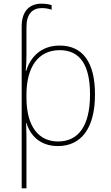

<svg xmlns="http://www.w3.org/2000/svg" viewBox="-20 -785 603 1045"><path d="M98 -641V240H124V5C124 -35 124 -77 122 -116H124C144 -49 197 10 295 10C422 10 497 -87 497 -271C497 -445 431 -537 305 -537C200 -537 144 -470 123 -400H120C123 -429 124 -459 124 -488V-638C124 -709 157 -741 207 -741C230 -741 247 -737 261 -732V-757C249 -761 231 -765 206 -765C139 -765 98 -723 98 -641ZM296 -15C192 -15 124 -94 124 -254V-270C124 -420 188 -512 305 -512C415 -512 470 -432 470 -271C470 -96 404 -15 296 -15Z"/></svg>

Font: Noto Sans Mono SemiCondensed Thin
Style: Regular
Weight: 100
Width: 4
Designer: Monotype Design Team
Foundry: Monotype Imaging Inc.
Version: Version 2.014